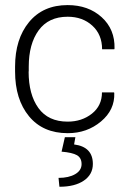

<svg xmlns="http://www.w3.org/2000/svg" viewBox="-20 -503 504 740"><path d="M337.9 128.9Q337.9 169.4 303.2 193.1Q268.6 216.8 209 216.8L205.6 182.6Q245.1 182.6 269.8 168.2Q294.4 153.8 294.4 129.6Q294.4 105.5 276.6 95.2Q258.8 85 217.3 81.5L230 25.9H270.5L265.6 53.7Q337.9 63 337.9 128.9ZM90.8 -227.5H90.3Q90.3 -138.7 128.2 -86.4Q166 -34.2 240.7 -34.2Q295.4 -34.2 334.2 -64.9Q373 -95.7 373 -147H419.4L420.4 -144.5Q422.9 -79.6 369.1 -34.7Q315.4 10.3 241.2 10.3Q145.5 10.3 91.8 -54.9Q38.1 -120.1 38.1 -227.5V-246.1Q38.1 -352.5 92 -418Q146 -483.4 240.7 -483.4Q320.3 -483.4 371.8 -436.8Q423.3 -390.1 421.4 -315.9L420.4 -313H373.5Q373.5 -369.6 335.9 -404.1Q298.3 -438.5 240.7 -438.5Q167 -438.5 128.9 -386Q90.8 -333.5 90.8 -246.1Z"/></svg>

Font: Yantramanav Light
Style: Regular
Weight: 300
Version: Version 1.001;PS 1.0;hotconv 1.0.72;makeotf.lib2.5.5900; ttf